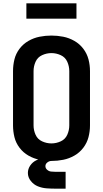

<svg xmlns="http://www.w3.org/2000/svg" viewBox="-20 -956 616 1150"><path d="M288 8Q324 8 359 1Q394 -6 425.5 -24Q457 -42 479 -71Q501 -100 510 -134.5Q519 -169 519 -205V-530Q519 -566 510 -600.5Q501 -635 479 -664Q457 -693 425.5 -711Q394 -729 359 -736Q324 -743 288 -743Q252 -743 217 -736Q182 -729 150.5 -711Q119 -693 97 -664Q75 -635 66.5 -600.5Q58 -566 58 -530V-205Q58 -169 66.5 -134.5Q75 -100 97 -71Q119 -42 150.5 -24Q182 -6 217 1Q252 8 288 8ZM288 -97Q259 -97 232 -109.5Q205 -122 193 -149Q181 -176 181 -205V-530Q181 -559 193 -586Q205 -613 232 -625.5Q259 -638 288 -638Q317 -638 344 -625.5Q371 -613 383 -586Q395 -559 395 -530V-205Q395 -176 383 -149Q371 -122 344 -109.5Q317 -97 288 -97ZM312 174H373V73H313Q312 73 312 73Q312 73 311 73Q298 73 285.5 71.5Q273 70 262.5 61Q252 52 252 39Q252 26 263.5 17Q275 8 288 8V-13Q265 -13 241.5 -9.5Q218 -6 196.5 4.5Q175 15 161 35.5Q147 56 147 80Q147 106 164.5 128Q182 150 207 160Q232 170 258.5 172Q285 174 312 174ZM438 -844V-936H138V-844Z"/></svg>

Font: Iosevka Sparkle
Style: Bold
Weight: 700
Designer: Belleve Invis
Foundry: Belleve Invis
Version: Version 4.5.0; ttfautohint (v1.8.3)